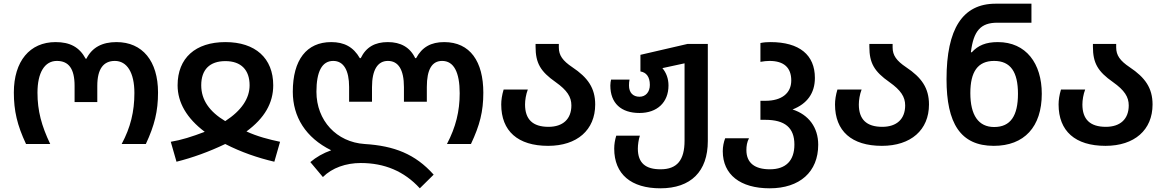

<svg xmlns="http://www.w3.org/2000/svg" viewBox="-20 -780 6307 1040"><path d="M121 0H252C205 -99 183 -179 183 -278C183 -387 222 -450 288 -450C352 -450 384 -408 384 -315V-227H507V-315C507 -406 540 -450 602 -450C668 -450 708 -387 708 -276C708 -176 687 -89 639 0H770C817 -101 836 -177 836 -279C836 -449 752 -552 611 -552C533 -552 479 -523 448 -462H444C410 -525 359 -552 281 -552C141 -552 55 -448 55 -279C55 -180 73 -102 121 0Z M936 96C1024 74 1112 42 1200 0C1286 44 1376 75 1466 96L1497 -12C1439 -24 1373 -41 1315 -68C1413 -140 1460 -222 1460 -318C1460 -465 1363 -552 1201 -552C1039 -552 942 -466 942 -318C942 -224 992 -139 1089 -66C1021 -40 961 -21 905 -12ZM1200 -124C1115 -175 1070 -238 1070 -318C1070 -403 1116 -449 1201 -449C1286 -449 1332 -401 1332 -318C1332 -247 1288 -181 1200 -124Z M2254 240 2329 166C2229 54 2115 10 1955 0C1803 -10 1694 -127 1694 -283C1694 -392 1724 -450 1785 -450C1842 -450 1871 -398 1871 -309V-229H1995V-308C1995 -402 2026 -450 2081 -450C2137 -450 2168 -404 2168 -308V-229H2292V-309C2292 -404 2320 -450 2375 -450C2438 -450 2470 -389 2470 -275C2470 -177 2449 -92 2401 0H2531C2579 -102 2598 -176 2598 -278C2598 -446 2527 -552 2386 -552C2315 -552 2266 -525 2234 -465H2229C2201 -524 2150 -552 2081 -552C2011 -552 1963 -525 1934 -465H1929C1894 -526 1844 -552 1774 -552C1641 -552 1566 -456 1566 -283C1566 -147 1636 -34 1774 34C1729 50 1693 71 1661 98L1729 179C1779 129 1854 103 1934 103C2062 103 2169 147 2254 240Z M2949 10C3106 10 3204 -76 3204 -214C3204 -303 3164 -360 3080 -416C3028 -451 3007 -480 3007 -523V-542H2881V-527C2881 -439 2907 -393 2990 -335C3052 -291 3075 -255 3075 -209C3075 -135 3029 -93 2951 -93C2865 -93 2824 -134 2824 -214C2824 -238 2829 -269 2839 -295H2708C2699 -265 2695 -238 2695 -214C2695 -70 2785 10 2949 10Z M3557 240C3722 240 3814 149 3814 -16V-542H3704L3449 -483V-393C3480 -388 3500 -365 3500 -320C3500 -281 3477 -256 3444 -256C3409 -256 3387 -278 3387 -317C3387 -329 3388 -340 3390 -349H3290C3288 -340 3286 -329 3286 -317C3286 -221 3344 -168 3444 -168C3539 -168 3601 -225 3601 -317C3601 -354 3589 -386 3568 -411L3688 -437V-18C3688 87 3648 137 3558 137C3478 137 3435 104 3435 25C3435 5 3439 -25 3446 -45H3318C3311 -22 3307 1 3307 25C3307 164 3399 240 3557 240Z M4149 240C4312 240 4412 151 4412 4C4412 -90 4360 -159 4273 -187C4352 -218 4394 -275 4394 -358C4394 -482 4311 -552 4153 -552C4136 -552 4118 -551 4099 -547V-445C4116 -448 4132 -450 4148 -450C4226 -450 4266 -414 4266 -344C4266 -275 4214 -234 4126 -234H4099V-131H4125C4232 -131 4283 -88 4283 3C4283 90 4237 137 4150 137C4069 137 4023 103 4023 33C4023 11 4026 -10 4037 -31H3908C3900 -10 3895 14 3895 39C3895 166 3990 240 4149 240Z M4757 10C4914 10 5012 -76 5012 -214C5012 -303 4972 -360 4888 -416C4836 -451 4815 -480 4815 -523V-542H4689V-527C4689 -439 4715 -393 4798 -335C4860 -291 4883 -255 4883 -209C4883 -135 4837 -93 4759 -93C4673 -93 4632 -134 4632 -214C4632 -238 4637 -269 4647 -295H4516C4507 -265 4503 -238 4503 -214C4503 -70 4593 10 4757 10Z M5363 10C5528 10 5623 -93 5623 -272C5623 -436 5538 -552 5385 -552C5320 -552 5278 -534 5244 -497H5239C5253 -613 5292 -657 5382 -657H5567V-760H5373C5194 -760 5107 -624 5107 -351C5107 -113 5182 10 5363 10ZM5365 -92C5280 -92 5236 -156 5236 -276C5236 -391 5276 -450 5365 -450C5454 -450 5494 -390 5494 -272C5494 -153 5454 -92 5365 -92Z M5968 10C6125 10 6223 -76 6223 -214C6223 -303 6183 -360 6099 -416C6047 -451 6026 -480 6026 -523V-542H5900V-527C5900 -439 5926 -393 6009 -335C6071 -291 6094 -255 6094 -209C6094 -135 6048 -93 5970 -93C5884 -93 5843 -134 5843 -214C5843 -238 5848 -269 5858 -295H5727C5718 -265 5714 -238 5714 -214C5714 -70 5804 10 5968 10Z"/></svg>

Font: Noto Sans Georgian Semi
Style: Regular
Weight: 600
Designer: Monotype Design Team
Foundry: Monotype Imaging Inc.
Version: Version 1.901